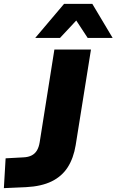

<svg xmlns="http://www.w3.org/2000/svg" viewBox="-48 -961 602 992"><path d="M-28 11 -19 -143 73 -148Q98 -149 115.5 -158Q133 -167 143 -184Q153 -201 157 -226L233 -705H422L343 -211Q332 -144 302 -97Q272 -50 219 -24Q166 2 86 6ZM134 -765 283 -941H429L534 -765H405L346 -855L262 -765Z"/></svg>

Font: Nunito Sans 9pt Black
Style: Italic
Weight: 900
Italic angle: -9°
Version: Version 3.101;gftools[0.9.27]